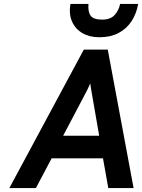

<svg xmlns="http://www.w3.org/2000/svg" viewBox="-20 -951 719 971"><path d="M27.4 0 403.8 -700H525L655.6 0H527.6L500.8 -150.4H241.2L161.6 0ZM299.4 -264.6H481.6L445.6 -472Q444.4 -478.5 442.4 -489.9Q440.4 -501.3 438.8 -512.5Q437.1 -523.7 436.6 -529.4Q434.1 -523.4 429.2 -512.9Q424.4 -502.4 419 -491.7Q413.7 -481 409.8 -474.2ZM482.3 -762.6Q433.6 -762.6 397.6 -783.1Q361.5 -803.6 344.6 -841.5Q327.6 -879.3 336.1 -931H427.3Q424.3 -890.3 438.8 -871Q453.2 -851.8 496.9 -851.8Q539.3 -851.8 560.5 -876Q581.6 -900.2 587.3 -931H678.9Q670.1 -882.2 645.6 -844.2Q621.1 -806.3 580.2 -784.5Q539.4 -762.6 482.3 -762.6Z"/></svg>

Font: Overpass
Style: Italic
Weight: 400
Italic angle: -10°
Designer: Delve Withrington, Dave Bailey, Thomas Jockin
Foundry: Delve Fonts LLC
Version: Version 4.000